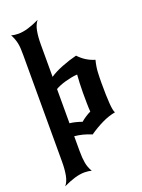

<svg xmlns="http://www.w3.org/2000/svg" viewBox="-193 -872 917 1240"><g transform="rotate(-20 266.0 -252.5)"><path d="M66 -605Q66 -630 65 -650Q64 -670 60.5 -687Q57 -704 51 -720Q45 -736 36 -753Q56 -746 83 -746Q116 -746 152.5 -757Q189 -768 231 -788Q211 -764 203.5 -724Q196 -684 196 -632V-409Q231 -433 283.5 -453.5Q336 -474 385 -486Q409 -460 437 -443Q465 -426 494 -418Q483 -376 481 -338.5Q479 -301 479 -263Q479 -216 480 -181Q481 -146 483 -121Q485 -96 488 -80.5Q491 -65 496 -56Q451 -48 404.5 -25.5Q358 -3 312 29Q281 16 253.5 9Q226 2 196 -1V100Q196 126 197.5 145.5Q199 165 202 182.5Q205 200 211 215.5Q217 231 226 248Q206 241 179 241Q146 241 109.5 252Q73 263 31 283Q51 259 58.5 219Q66 179 66 127ZM279 -70Q291 -81 311.5 -94.5Q332 -108 348 -115Q346 -137 345.5 -174.5Q345 -212 345 -246Q345 -278 346.5 -310Q348 -342 350 -369Q330 -368 307.5 -363.5Q285 -359 264 -353Q243 -347 225 -339.5Q207 -332 196 -325V-90Q212 -89 236 -83Q260 -77 279 -70Z"/></g></svg>

Font: New Rocker
Style: Regular
Weight: 400
Designer: Pablo Impallari, Brenda Gallo, Rodrigo Fuenzalida
Foundry: Pablo Impallari, Brenda Gallo, Rodrigo Fuenzalida
Version: Version 1.000; ttfautohint (v0.93) -l 8 -r 50 -G 200 -x 14 -